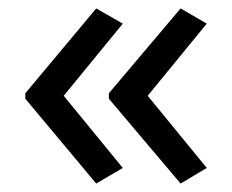

<svg xmlns="http://www.w3.org/2000/svg" viewBox="-20 -491 549 455"><path d="M40 -270 208 -471 271 -435 131 -264 271 -93 208 -56 40 -257ZM238 -270 408 -471 470 -435 330 -264 470 -93 408 -56 238 -257Z"/></svg>

Font: Noto Sans Bengali UI
Style: Regular
Weight: 400
Designer: Jelle Bosma - Monotype Design Team
Foundry: Monotype Imaging Inc.
Version: Version 2.003; ttfautohint (v1.8.4.7-5d5b)